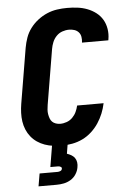

<svg xmlns="http://www.w3.org/2000/svg" viewBox="-62 -789 725 1055"><g transform="rotate(-5 300.0 -261.5)"><path d="M256 8Q231 8 207 5Q183 2 160.5 -6Q138 -14 119 -27Q100 -40 85.5 -58Q71 -76 62 -97.5Q53 -119 49.5 -142.5Q46 -166 47 -191Q48 -216 52 -240L103 -545Q108 -573 117.5 -600Q127 -627 145 -651Q163 -675 187 -693.5Q211 -712 238 -723.5Q265 -735 293 -739Q321 -743 349 -743Q378 -743 406 -739.5Q434 -736 460 -726Q486 -716 507.5 -699.5Q529 -683 542.5 -660Q556 -637 560.5 -608.5Q565 -580 560 -552Q560 -550 559.5 -548.5Q559 -547 559 -546H413Q414 -546 414 -546.5Q414 -547 414 -548Q416 -563 413.5 -578Q411 -593 401.5 -603.5Q392 -614 378 -618.5Q364 -623 349 -623Q330 -623 311.5 -616.5Q293 -610 279 -595.5Q265 -581 257.5 -562.5Q250 -544 247 -526L196 -221Q194 -208 193 -195.5Q192 -183 194 -171Q196 -159 200 -147.5Q204 -136 212 -128Q220 -120 232 -116Q244 -112 256 -112Q274 -112 292 -118.5Q310 -125 323.5 -138.5Q337 -152 345 -169Q353 -186 357 -204H503Q497 -175 486 -148Q475 -121 458.5 -96Q442 -71 419 -50Q396 -29 369 -16Q342 -3 313 2.5Q284 8 256 8ZM107 220 119 150H219Q226 150 234 146.5Q242 143 243 135Q245 128 238 124Q231 120 224 120H181L201 0H287L278 55Q290 59 301.5 65.5Q313 72 320.5 82.5Q328 93 330 107Q332 121 329 135Q326 154 314.5 172Q303 190 285 201Q267 212 247 216Q227 220 207 220Z"/></g></svg>

Font: Iosevka Curly HvExObl
Style: Regular
Weight: 900
Width: 7
Italic angle: -9°
Monospace: yes
Designer: Belleve Invis
Foundry: Belleve Invis
Version: Version 11.1.0; ttfautohint (v1.8.3)